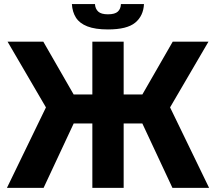

<svg xmlns="http://www.w3.org/2000/svg" viewBox="-20 -906 1042 926"><path d="M811.6 0 630.5 -387.5 813 -705H985.4L775.5 -345.7L777.2 -435.7L988.4 0ZM13.5 0 224.7 -435.7 226.3 -345.7 16.5 -705H188.9L371.4 -387.5L190.3 0ZM425.4 0V-705H576.4V0ZM241.3 -310.4V-450.5H760.6V-310.4ZM500.6 -764Q439.3 -764 401.5 -778.7Q363.7 -793.4 346.3 -820.9Q328.9 -848.3 326.7 -886.5H438Q439.4 -863.3 453.7 -850.2Q467.9 -837 500.6 -837Q534.3 -837 548.4 -850.2Q562.5 -863.3 563.2 -886.5H674.4Q671.6 -829.3 632.1 -796.7Q592.6 -764 500.6 -764Z"/></svg>

Font: TikTok Sans Light
Style: Regular
Weight: 300
Version: Version 4.000